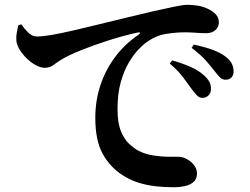

<svg xmlns="http://www.w3.org/2000/svg" viewBox="-20 -754 1040 798"><path d="M820.2 -347.2Q808 -347.9 797.8 -358.4Q787.6 -368.8 774.9 -386.3Q760.9 -406.5 740.7 -433.1Q720.5 -459.7 685.6 -489.9L695.5 -503.1Q737.3 -491.2 771.6 -476.1Q805.9 -461.1 828.8 -439.9Q844.8 -425.6 851.2 -411.6Q857.5 -397.6 856.7 -383.3Q856.7 -367.9 846.6 -357.6Q836.5 -347.2 820.2 -347.2ZM702.9 24.3Q664.8 24.3 627.4 20.2Q590.1 16.1 555.5 5.2Q521 -5.7 489.7 -25.7Q438.1 -58.5 407.1 -114Q376.1 -169.6 376.1 -264.4Q376.1 -335.9 397.4 -400Q418.6 -464 458.8 -517.6Q499 -571.2 555.7 -609.5Q562.2 -614.2 561.4 -617.6Q560.7 -620.9 552.4 -618.9Q493.3 -605.9 431.8 -586.3Q370.3 -566.7 318.5 -545.9Q266.7 -525.2 236.5 -507.1Q221 -498.1 204.3 -485.2Q187.6 -472.2 166.3 -472.2Q149.2 -472.2 129.1 -482.9Q109.1 -493.7 91.1 -511.2Q73.1 -528.7 61.2 -548.5Q49.3 -568.2 47.9 -586.5Q46.9 -604.3 50.2 -620.7Q53.6 -637.2 56 -648.9L68.2 -653Q81.6 -634 97.9 -618.1Q114.2 -602.3 133.9 -602.3Q156.3 -602.3 194 -608.7Q231.7 -615.2 281.2 -626.6Q330.8 -638 390.2 -652.6Q449.6 -667.2 515.5 -683.1Q568.9 -696.4 618.5 -707.6Q668 -718.9 705.1 -726.4Q742.1 -734 757.6 -734Q780.3 -734 802.1 -730.5Q823.9 -727 843.1 -717.7Q863.2 -708.5 876.4 -694.8Q889.7 -681.1 889.7 -661Q889.7 -642.3 875.5 -629.2Q861.4 -616 836.7 -616Q817.1 -616 793.6 -617.9Q770 -619.7 748.5 -619.7Q714.4 -619.7 671.4 -613.3Q628.4 -606.9 588.5 -577.9Q574.8 -568.6 554.9 -547.8Q535 -526.9 515.1 -493.3Q495.2 -459.8 481.8 -412.2Q468.5 -364.7 468.5 -300.7Q468.5 -242.6 482.8 -208.4Q497.1 -174.1 517.2 -155.7Q537.3 -137.4 554.7 -127.8Q583.1 -113.3 616.5 -108Q649.9 -102.7 678.8 -102.6Q707.8 -102.4 721.7 -102.4Q739 -102.4 756.7 -92.7Q774.4 -83 786.6 -67.4Q798.7 -51.8 798.7 -33Q798.7 -10 784.2 2.5Q769.7 14.9 747.8 19.6Q725.9 24.3 702.9 24.3ZM918 -422.6Q903.3 -422.6 893.1 -433.5Q882.9 -444.4 868.1 -463.4Q854.2 -481.2 835 -503.1Q815.8 -525 776.5 -555.2L785.4 -568.6Q828 -559.9 861.7 -547.7Q895.4 -535.5 915.8 -519.8Q935 -505.7 942.9 -490.5Q950.8 -475.2 950.8 -457.8Q950.8 -441.7 942.2 -432.2Q933.5 -422.6 918 -422.6Z"/></svg>

Font: Noto Serif SC ExtraLight
Style: Regular
Weight: 200
Designer: Ryoko NISHIZUKA 西塚涼子 (kana & ideographs); Frank Grießhammer (Latin, Greek & Cyrillic); Wenlong ZHANG 张文龙 (bopomofo); San
Foundry: Adobe
Version: Version 2.002-H1;hotconv 1.1.0;makeotfexe 2.6.0